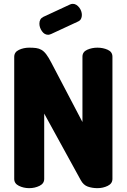

<svg xmlns="http://www.w3.org/2000/svg" viewBox="-20 -979 659 999"><path d="M487 0Q460 0 437 -8Q414 -16 400 -42L210 -388V-48Q210 -24 185.5 -12Q161 0 132 0Q103 0 78.5 -12Q54 -24 54 -48V-683Q54 -708 78.5 -719.5Q103 -731 132 -731Q153 -731 168 -729Q183 -727 196 -719.5Q209 -712 221 -696Q233 -680 247 -653L409 -344V-684Q409 -709 433.5 -720Q458 -731 487 -731Q516 -731 540.5 -720Q565 -709 565 -684V-48Q565 -24 540.5 -12Q516 0 487 0ZM246 -802Q236 -798 231 -798Q211 -798 198 -817Q185 -836 185 -856Q185 -881 205 -891L345 -956Q352 -959 359 -959Q369 -959 377.5 -953.5Q386 -948 392.5 -939.5Q399 -931 402.5 -921Q406 -911 406 -901Q406 -890 401.5 -881Q397 -872 386 -867Z"/></svg>

Font: AkaAcidDosis
Style: ExtraBold
Weight: 800
Designer: Edgar Tolentino, Pablo Impallari, Igino Marini, Aka-Acid
Foundry: Edgar Tolentino, Pablo Impallari, Igino Marini, Aka-Acid
Version: Version 1.007